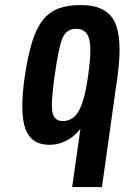

<svg xmlns="http://www.w3.org/2000/svg" viewBox="-20 -573 512 773"><path d="M453.1 -265.6Q474.4 -419.4 441.1 -486.1Q407.9 -552.7 305.6 -552.7Q253.4 -552.7 215.9 -538.9Q178.3 -525 151.9 -491.4Q125.6 -457.7 108.5 -401.5Q91.4 -345.3 79 -261Q59 -118.6 82.4 -54.3Q105.7 10 178.9 10Q205.4 10 226.4 2.2Q247.4 -5.6 262.9 -15.9Q278.3 -26.3 288.4 -36.9Q298.6 -47.6 303.7 -54.3L270.6 180.1H390.4ZM335.6 -273.9Q321.9 -172.3 298.6 -128.9Q275.3 -85.6 232.6 -85.6Q197.6 -85.6 191 -121.9Q184.4 -158.1 199.9 -267.7Q215.7 -382.1 231.7 -419.6Q247.7 -457.1 286.4 -457.1Q327.7 -457.1 338.9 -416.4Q350 -375.7 335.6 -273.9Z"/></svg>

Font: Secuela ExtLt
Style: Italic
Weight: 200
Italic angle: -8°
Designer: Fernando Haro
Foundry: deFharo
Version: Version 1.704